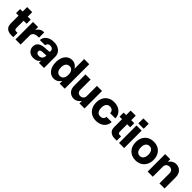

<svg xmlns="http://www.w3.org/2000/svg" viewBox="405 -2281 3878 3878"><g transform="rotate(45 2344.0 -342.0)"><path d="M18.2 -500V-383.3H321.8V-500ZM321.8 -123.2H280.7Q258.8 -123.2 247.2 -135.4Q235.7 -147.7 235.7 -178.7V-628.6H90.2V-158.7Q90.2 -106.1 111.4 -70.8Q132.6 -35.5 170.6 -17.8Q208.6 0 259.2 0H321.8Z M696.6 -360.7V-510H669.6Q628.1 -510 588.4 -480.7Q548.6 -451.3 522.8 -397Q497 -342.7 497 -267.5L533 -261.8Q533 -290.8 548.8 -313.1Q564.6 -335.4 594 -348.1Q623.3 -360.7 664.1 -360.7ZM386.6 -500V0H533V-500Z M1201.9 -318.5Q1201.9 -377.3 1173.1 -421.4Q1144.2 -465.6 1092.6 -490Q1041 -514.4 971.5 -514.4Q906.2 -514.4 856.1 -492.6Q805.9 -470.8 776 -431.5Q746.2 -392.3 742.7 -339.8H892.4Q900.6 -409.9 974.4 -409.9Q1012.3 -409.9 1034.1 -389.4Q1056 -368.9 1056 -336.9V0H1201.9ZM1084.1 -186 1056 -193.2Q1056 -150.6 1027.6 -123.5Q999.3 -96.4 955.6 -96.4Q922 -96.4 901.3 -112Q880.6 -127.7 880.6 -153.4Q880.6 -202.4 941.7 -205.8L1057.3 -212.3L1056 -329.8Q1056 -318.4 1049.9 -313.1Q1043.8 -307.9 1028.4 -307.3L919.1 -299.4Q827.9 -293.6 780.7 -254.2Q733.5 -214.8 733.5 -142.5Q733.5 -97.6 755.1 -62.6Q776.8 -27.5 814.7 -7.6Q852.6 12.4 901.4 12.4Q957.6 12.4 998.6 -8.5Q1039.5 -29.4 1061.8 -73.3Q1084.1 -117.2 1084.1 -186Z M1793.3 -700V0H1647.5V-700ZM1687.3 -252Q1687.3 -172 1663 -111.9Q1638.7 -51.9 1594.9 -18.7Q1551.1 14.5 1492 14.5Q1430.5 14.5 1384.2 -18.7Q1337.9 -51.9 1312.1 -111.9Q1286.3 -172 1286.3 -252Q1286.3 -331.7 1312.1 -391.2Q1337.9 -450.8 1384.2 -483.6Q1430.5 -516.5 1492 -516.5Q1551.1 -516.5 1594.9 -483.6Q1638.7 -450.8 1663 -391.2Q1687.3 -331.7 1687.3 -252ZM1434.5 -252Q1434.5 -184.3 1462.7 -147.1Q1490.9 -110 1540.8 -110Q1591.5 -110 1619.5 -147.1Q1647.5 -184.3 1647.5 -252Q1647.5 -318.5 1619.5 -355.3Q1591.5 -392 1540.8 -392Q1490.9 -392 1462.7 -355.3Q1434.5 -318.5 1434.5 -252Z M2032 -213.3V-500H1885.6V-183Q1885.6 -86.5 1936.1 -35Q1986.6 16.5 2063.9 16.5Q2108 16.5 2150.8 -9.9Q2193.5 -36.3 2221.2 -85.2Q2248.9 -134.2 2248.9 -201.8L2213.3 -207.8Q2213.3 -180.9 2201.3 -160.2Q2189.3 -139.4 2168.7 -127.5Q2148 -115.5 2122.2 -115.5Q2081.1 -115.5 2056.5 -138.6Q2032 -161.7 2032 -213.3ZM2358.2 0V-500H2213.3V0Z M2438.5 -252Q2438.5 -172 2470.5 -111.9Q2502.5 -51.9 2559.7 -18.7Q2616.9 14.5 2692.9 14.5Q2761.5 14.5 2816.1 -10.1Q2870.8 -34.6 2903.8 -81.3Q2936.8 -128.1 2939.8 -194.5H2791.6Q2789.5 -150.7 2762.8 -130.4Q2736.1 -110 2692.9 -110Q2642.7 -110 2614.7 -147.1Q2586.6 -184.3 2586.6 -252Q2586.6 -318.9 2614.6 -355.4Q2642.6 -392 2692.9 -392Q2736.6 -392 2763.4 -369Q2790.3 -346.1 2791.6 -298.7H2939.8Q2938.4 -367.3 2905.4 -415.8Q2872.5 -464.4 2817.2 -490.4Q2761.8 -516.5 2692.9 -516.5Q2616.6 -516.5 2559.3 -483.6Q2502.1 -450.8 2470.3 -391.2Q2438.5 -331.7 2438.5 -252Z M2975.2 -500V-383.3H3278.8V-500ZM3278.8 -123.2H3237.7Q3215.8 -123.2 3204.2 -135.4Q3192.7 -147.7 3192.7 -178.7V-628.6H3047.2V-158.7Q3047.2 -106.1 3068.4 -70.8Q3089.6 -35.5 3127.6 -17.8Q3165.6 0 3216.2 0H3278.8Z M3340.2 -698.9V-555.6H3493.2V-698.9ZM3343.6 -500V0H3490V-500Z M3569.5 -251.8Q3569.5 -172 3601.5 -111.9Q3633.5 -51.9 3690.9 -18.7Q3748.4 14.5 3824.8 14.5Q3901.1 14.5 3958.4 -18.7Q4015.6 -51.9 4047.5 -111.9Q4079.5 -172 4079.5 -251.9Q4079.5 -331.9 4047.5 -391.3Q4015.6 -450.8 3958.4 -483.6Q3901.1 -516.5 3824.8 -516.5Q3748.4 -516.5 3691 -483.6Q3633.6 -450.8 3601.5 -391.2Q3569.5 -331.7 3569.5 -251.8ZM3930.6 -252Q3930.6 -184.3 3902.7 -147.1Q3874.8 -110 3824.9 -110Q3774.6 -110 3746.1 -147.1Q3717.6 -184.3 3717.6 -252Q3717.6 -318.6 3746.1 -355.3Q3774.6 -392 3824.9 -392Q3874.8 -392 3902.7 -355.3Q3930.6 -318.6 3930.6 -252Z M4498.2 -282.2V0H4644V-313Q4644 -411.6 4592.4 -464.1Q4540.9 -516.5 4460.8 -516.5Q4415.6 -516.5 4372.1 -489.9Q4328.6 -463.3 4300.3 -413.8Q4272 -364.3 4271.8 -294.8L4307.8 -289.2Q4307.8 -317.2 4320.2 -338.6Q4332.6 -360.1 4353.9 -372.3Q4375.1 -384.5 4402.2 -384.5Q4446.1 -384.5 4472.1 -360Q4498.2 -335.5 4498.2 -282.2ZM4161.5 -500V0H4307.8V-500Z"/></g></svg>

Font: Overused Grotesk Light
Style: Regular
Weight: 300
Designer: RandomMaerks
Version: Version 0.005